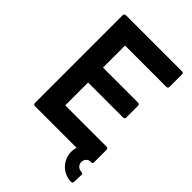

<svg xmlns="http://www.w3.org/2000/svg" viewBox="-253 -809 1062 1062"><g transform="rotate(45 278.0 -278.0)"><path d="M398.9 37.1Q398.9 18.1 404.8 0.5H78.1Q73.2 0.5 69.8 -2.9Q66.4 -6.3 66.4 -11.2V-699.2Q66.4 -704.1 69.8 -707.5Q73.2 -710.9 78.1 -710.9H518.1Q523.4 -710.9 526.6 -707.5Q529.8 -704.1 529.8 -699.2V-600.6Q529.8 -595.2 526.6 -592Q523.4 -588.9 518.1 -588.9H194.3V-416.5H468.8Q473.6 -416.5 477.1 -413.1Q480.5 -409.7 480.5 -404.8V-311.5Q480.5 -306.6 477.1 -303.2Q473.6 -299.8 468.8 -299.8H194.3V-121.1H518.1Q523.4 -121.1 526.6 -117.9Q529.8 -114.7 529.8 -109.4V-11.2Q529.8 -6.3 526.6 -2.9Q523.4 0.5 518.1 0.5H505.4Q493.2 4.4 485.8 14.4Q478.5 24.4 478.5 37.1Q478.5 53.7 489.7 64.7Q501 75.7 518.1 75.7Q523.4 75.7 526.6 79.1Q529.8 82.5 529.8 87.9L528.3 144Q528.3 148.4 524.9 151.9Q521.5 155.3 516.6 155.3Q492.2 155.3 470.7 146Q449.2 136.7 433.3 120.6Q417.5 104.5 408.2 83Q398.9 61.5 398.9 37.1Z"/></g></svg>

Font: Alte DIN 1451 Mittelschrift
Style: Bold
Weight: 700
Designer: Peter Wiegel
Foundry: Peter Wiegel
Version: Version 1.003